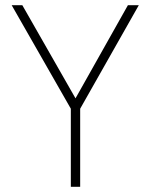

<svg xmlns="http://www.w3.org/2000/svg" viewBox="-20 -720 580 740"><path d="M289 -301V0H253V-301L25 -700H66L271 -341L473 -700H515Z"/></svg>

Font: TypoPRO Titillium Text
Style: 1 wt
Weight: 100
Designer: Accademia di Belle Arti di Urbino and others
Foundry: Accademia di Belle Arti di Urbino and others.
Version: Version 25.000